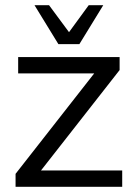

<svg xmlns="http://www.w3.org/2000/svg" viewBox="-20 -720 531 740"><path d="M138 -63H451V0H40V-50L343 -437H50V-500H441V-450ZM378 -700 286 -550H205L113 -700H169L246 -596L322 -700Z"/></svg>

Font: Fivo Sans
Style: Regular
Weight: 400
Designer: Alexander Slobzheninov
Foundry: Alexander Slobzheninov
Version: 1.0